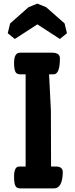

<svg xmlns="http://www.w3.org/2000/svg" viewBox="-20 -1044 416 1064"><path d="M62 -828 23 -860 36 -914 138 -1004 187 -1024 236 -1004 338 -914 351 -860 312 -828 187 -909ZM86 -121H122V-632H92Q72 -633 66 -645Q58 -659 58 -696Q58 -752 91 -752H268Q312 -752 312 -721Q312 -632 277 -632H252L262 -432L263 -121H293Q328 -120 328 -89Q326 0 279 0H90Q72 -1 66 -13Q58 -27 58 -65Q58 -121 86 -121Z"/></svg>

Font: Chau Philomene One
Style: Regular
Weight: 400
Designer: Vicente Lamonaca
Foundry: TipoType
Version: Version 1.002